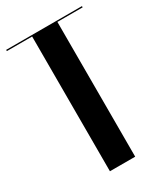

<svg xmlns="http://www.w3.org/2000/svg" viewBox="-186 -777 742 855"><g transform="rotate(-30 185.0 -349.5)"><path d="M379.9 -699.2V-692.9H250V0H120.1V-692.9H-9.8V-699.2Z"/></g></svg>

Font: Moniqa Black Display
Style: Regular
Weight: 900
Designer: Rajesh Rajput
Foundry: Rajesh Rajput
Version: Version 1.000